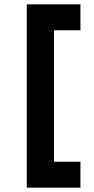

<svg xmlns="http://www.w3.org/2000/svg" viewBox="-20 -732 433 882"><path d="M103 130V-712H349.5V-593H228V11H349.5V130Z"/></svg>

Font: Overpass
Style: Bold
Weight: 700
Designer: Delve Withrington, Dave Bailey, Thomas Jockin
Foundry: Delve Fonts LLC
Version: Version 4.000; ttfautohint (v1.8.3)